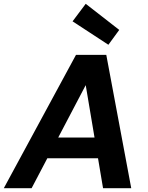

<svg xmlns="http://www.w3.org/2000/svg" viewBox="-42 -988 778 1008"><path d="M-22 0 357 -700H516L647 0H499L408 -541L124 0ZM117 -157 172 -266H535L552 -157ZM527 -753 339 -876 408 -968 584 -831Z"/></svg>

Font: DM Sans 10pt ExtraBold
Style: Italic
Weight: 800
Italic angle: -10°
Version: Version 4.004;gftools[0.9.30]